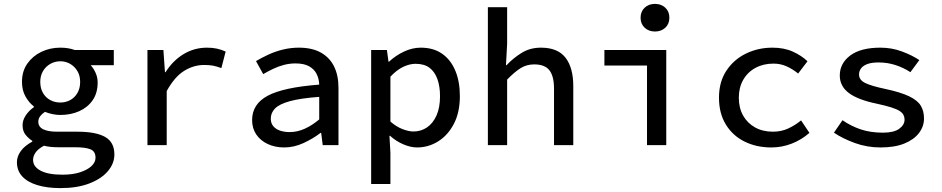

<svg xmlns="http://www.w3.org/2000/svg" viewBox="-20 -746 4840 987"><path d="M291 221Q222 221 171.5 205.5Q121 190 94 160.5Q67 131 67 88Q67 58 87 30.5Q107 3 146 -18V-22Q127 -34 111.5 -53Q96 -72 96 -103Q96 -127 111.5 -151.5Q127 -176 154 -195V-199Q129 -218 111 -250Q93 -282 93 -325Q93 -380 120.5 -419Q148 -458 192.5 -479.5Q237 -501 290 -501Q332 -501 364 -489H565V-411H446Q461 -395 471.5 -371.5Q482 -348 482 -322Q482 -268 456.5 -231Q431 -194 387.5 -174.5Q344 -155 290 -155Q272 -155 251.5 -159Q231 -163 211 -171Q195 -160 186 -148Q177 -136 177 -120Q177 -94 202 -81.5Q227 -69 274 -69H378Q473 -69 520.5 -42Q568 -15 568 48Q568 95 534 134.5Q500 174 438 197.5Q376 221 291 221ZM290 -219Q318 -219 341 -231.5Q364 -244 378 -268Q392 -292 392 -325Q392 -357 378 -380.5Q364 -404 341 -417.5Q318 -431 290 -431Q262 -431 238.5 -417.5Q215 -404 201 -380.5Q187 -357 187 -325Q187 -292 201 -268Q215 -244 238.5 -231.5Q262 -219 290 -219ZM301 152Q354 152 392 139.5Q430 127 450.5 107.5Q471 88 471 65Q471 32 445 21.5Q419 11 367 11H280Q257 11 239 9Q221 7 206 3Q175 20 162.5 38.5Q150 57 150 76Q150 111 189 131.5Q228 152 301 152Z M738 0V-489H820L828 -375H831Q869 -435 924 -468Q979 -501 1044 -501Q1072 -501 1095 -496Q1118 -491 1140 -481L1118 -396Q1093 -405 1075 -408.5Q1057 -412 1029 -412Q976 -412 927 -382Q878 -352 837 -278V0Z M1441 12Q1394 12 1356.5 -5.5Q1319 -23 1297.5 -54.5Q1276 -86 1276 -129Q1276 -211 1356.5 -254Q1437 -297 1621 -311Q1620 -341 1607.5 -366Q1595 -391 1568.5 -405.5Q1542 -420 1499 -420Q1469 -420 1440 -412.5Q1411 -405 1384 -392Q1357 -379 1333 -365L1296 -432Q1323 -448 1358 -464.5Q1393 -481 1433.5 -491Q1474 -501 1516 -501Q1584 -501 1629 -476Q1674 -451 1697 -405Q1720 -359 1720 -294V0H1639L1631 -63H1628Q1589 -33 1540 -10.5Q1491 12 1441 12ZM1469 -67Q1508 -67 1546 -84Q1584 -101 1621 -132V-248Q1525 -241 1470.5 -226Q1416 -211 1394 -188.5Q1372 -166 1372 -136Q1372 -112 1385.5 -96.5Q1399 -81 1421 -74Q1443 -67 1469 -67Z M1888 200V-489H1969L1977 -429H1980Q2013 -460 2056 -480.5Q2099 -501 2143 -501Q2208 -501 2252.5 -470Q2297 -439 2320.5 -383Q2344 -327 2344 -252Q2344 -168 2313 -109Q2282 -50 2232 -19Q2182 12 2124 12Q2091 12 2053.5 -4Q2016 -20 1985 -48H1982L1987 40V200ZM2105 -70Q2144 -70 2175 -91Q2206 -112 2224 -152.5Q2242 -193 2242 -251Q2242 -302 2228.5 -339.5Q2215 -377 2188 -397.5Q2161 -418 2116 -418Q2086 -418 2053 -402.5Q2020 -387 1987 -352V-121Q2018 -94 2050 -82Q2082 -70 2105 -70Z M2488 0V-709H2587V-521L2581 -411H2584Q2619 -448 2662 -474.5Q2705 -501 2761 -501Q2847 -501 2887 -449.5Q2927 -398 2927 -303V0H2828V-290Q2828 -354 2804.5 -384.5Q2781 -415 2726 -415Q2687 -415 2656 -395.5Q2625 -376 2587 -337V0Z M3306 0V-409H3087V-489H3405V0ZM3347 -584Q3315 -584 3294 -603.5Q3273 -623 3273 -655Q3273 -687 3294 -706.5Q3315 -726 3347 -726Q3379 -726 3400 -706.5Q3421 -687 3421 -655Q3421 -623 3400 -603.5Q3379 -584 3347 -584Z M3945 12Q3869 12 3808 -18Q3747 -48 3711.5 -105.5Q3676 -163 3676 -244Q3676 -325 3714 -382.5Q3752 -440 3814.5 -470.5Q3877 -501 3951 -501Q4011 -501 4056 -480.5Q4101 -460 4131 -431L4083 -368Q4053 -392 4022.5 -405.5Q3992 -419 3956 -419Q3904 -419 3863.5 -397Q3823 -375 3800.5 -335.5Q3778 -296 3778 -244Q3778 -191 3800 -152Q3822 -113 3861.5 -91Q3901 -69 3953 -69Q3997 -69 4033 -86Q4069 -103 4098 -127L4141 -63Q4100 -27 4049.5 -7.5Q3999 12 3945 12Z M4506 12Q4437 12 4374 -11Q4311 -34 4267 -64L4311 -128Q4354 -98 4404.5 -81Q4455 -64 4519 -64Q4575 -64 4602.5 -84Q4630 -104 4630 -131Q4630 -144 4624.5 -155Q4619 -166 4604.5 -175.5Q4590 -185 4561.5 -194Q4533 -203 4487 -213Q4390 -233 4343.5 -268Q4297 -303 4297 -358Q4297 -420 4350.5 -460.5Q4404 -501 4506 -501Q4564 -501 4616.5 -481.5Q4669 -462 4706 -437L4660 -375Q4625 -398 4583.5 -411.5Q4542 -425 4497 -425Q4460 -425 4438 -416.5Q4416 -408 4406 -394Q4396 -380 4396 -363Q4396 -335 4427.5 -319.5Q4459 -304 4530 -289Q4610 -272 4653.5 -251Q4697 -230 4713.5 -202.5Q4730 -175 4730 -137Q4730 -96 4704 -62Q4678 -28 4628.5 -8Q4579 12 4506 12Z"/></svg>

Font: Source Code Pro ExtraLight Medium
Style: Regular
Weight: 500
Monospace: yes
Version: Version 1.018;hotconv 1.0.116;makeotfexe 2.5.65601